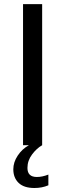

<svg xmlns="http://www.w3.org/2000/svg" viewBox="-20 -708 318 936"><path d="M185.5 -688V0H92.3V-688ZM215.8 195.3Q185.1 208.5 147.9 208.5Q96.7 208.5 70.8 183.6Q44.9 158.7 44.9 117.2Q44.9 83 66.2 50.8Q87.4 18.6 120.6 0H185.5Q159.2 14.6 136.5 44.7Q113.8 74.7 113.8 110.8Q113.8 154.8 159.7 154.8Q186 154.8 215.8 143.1Z"/></svg>

Font: Arimo Nerd Font
Style: Regular
Weight: 400
Designer: Steve Matteson
Foundry: Monotype Imaging Inc.
Version: Version 1.33;Nerd Fonts 3.2.1